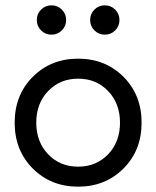

<svg xmlns="http://www.w3.org/2000/svg" viewBox="-20 -690 586 720"><path d="M134 -576Q118 -592 118 -615Q118 -638 134 -654Q150 -670 173 -670Q196 -670 212 -654Q228 -638 228 -615Q228 -592 212 -576Q196 -560 173 -560Q150 -560 134 -576ZM334 -576Q318 -592 318 -615Q318 -638 334 -654Q350 -670 373 -670Q396 -670 412 -654Q428 -638 428 -615Q428 -592 412 -576Q396 -560 373 -560Q350 -560 334 -576ZM160.5 -348.5Q116 -302 116 -230Q116 -158 160.5 -111.5Q205 -65 273 -65Q341 -65 385.5 -111.5Q430 -158 430 -230Q430 -302 385.5 -348.5Q341 -395 273 -395Q205 -395 160.5 -348.5ZM103 -58Q35 -126 35 -230Q35 -334 103 -402Q171 -470 273 -470Q375 -470 443 -402Q511 -334 511 -230Q511 -126 443 -58Q375 10 273 10Q171 10 103 -58Z"/></svg>

Font: renner_400book
Style: Book
Weight: 400
Version: Version 003.000 ; ttfautohint (v0.97) -l 8 -r 50 -G 200 -x 1